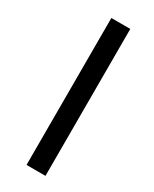

<svg xmlns="http://www.w3.org/2000/svg" viewBox="-191 -777 660 825"><g transform="rotate(30 139.0 -364.5)"><path d="M194 -729V0H100V-729Z"/></g></svg>

Font: Ekushey Lal Sabuj Normal
Style: Regular
Weight: 400
Designer: Al Mamun Sumon
Foundry: Al Mamun Sumon
Version: Version 1.0